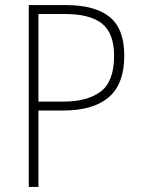

<svg xmlns="http://www.w3.org/2000/svg" viewBox="-20 -734 555 754"><path d="M239 -714Q353 -714 410.5 -667.5Q468 -621 468 -516Q468 -404 407 -352Q346 -300 229 -300H131V0H93V-714ZM235 -679H131V-335H228Q323 -335 375.5 -374.5Q428 -414 428 -515Q428 -603 381 -641Q334 -679 235 -679Z"/></svg>

Font: Noto Sans Lao Looped SemiCondensed ExtraLight
Style: Regular
Weight: 200
Width: 4
Designer: Mark Frömberg, Ben Mitchell
Foundry: The Fontpad Ltd
Version: Version 1.002; ttfautohint (v1.8.4.7-5d5b)